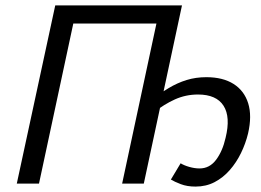

<svg xmlns="http://www.w3.org/2000/svg" viewBox="-20 -678 965 709"><path d="M42 0 184 -658H265L124 0ZM195 -591 209 -658H626L612 -591ZM431 0 572 -658H652L511 0ZM702 11Q671 11 647.5 2Q624 -7 611 -15L647 -75Q660 -67 679.5 -61.5Q699 -56 717 -56Q754 -56 778 -88Q802 -120 813 -169Q832 -246 805.5 -287.5Q779 -329 711 -329Q666 -329 626 -311Q586 -293 547 -262L536 -305Q570 -333 602.5 -352.5Q635 -372 669 -382.5Q703 -393 742 -393Q803 -393 842.5 -368Q882 -343 896.5 -296.5Q911 -250 896 -185Q887 -148 870 -113Q853 -78 828.5 -50Q804 -22 772.5 -5.5Q741 11 702 11Z"/></svg>

Font: Ysabeau Office Medium
Style: Italic
Weight: 500
Italic angle: -12°
Designer: Christian Thalmann (Catharsis Fonts)
Version: Version 2.001;gftools[0.9.30]; featfreeze: tnum,lnum,ss02